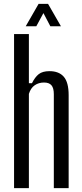

<svg xmlns="http://www.w3.org/2000/svg" viewBox="-20 -977 427 997"><path d="M53 0V-800H130V-545H146Q161.5 -576.5 181.2 -592Q201 -607.5 237 -607.5Q286 -607.5 311.2 -578.5Q336.5 -549.5 336.5 -482.5V0H259.5V-488Q259.5 -520 247.2 -534.2Q235 -548.5 208.5 -548.5Q181 -548.5 160.2 -534.2Q139.5 -520 130 -489.5V0ZM113.5 -840.5 180.5 -957H229.5L296.5 -840.5H241.5L205.5 -909L168.5 -840.5Z"/></svg>

Font: Big Shoulders Display Thin Medium
Style: Regular
Weight: 500
Version: Version 2.002